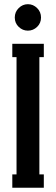

<svg xmlns="http://www.w3.org/2000/svg" viewBox="-20 -887 264 907"><path d="M155.3 -760Q136.7 -742.2 111.8 -742.2Q86.9 -742.2 68.4 -760Q49.8 -777.8 49.8 -804.2Q49.8 -830.6 68.4 -848.9Q86.9 -867.2 111.8 -867.2Q136.7 -867.2 155.3 -848.9Q173.8 -830.6 173.8 -804.2Q173.8 -777.8 155.3 -760ZM187 0H38.1V-63H58.1V-617.2H38.1V-680.2H187V-617.2H166V-63H187Z"/></svg>

Font: Margherita Bold
Style: Regular
Weight: 700
Designer: James Puckett
Foundry: Dunwich Type Founders
Version: Version 1.008;hotconv 1.0.109;makeotfexe 2.5.65596